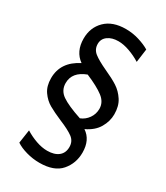

<svg xmlns="http://www.w3.org/2000/svg" viewBox="-205 -836 868 1006"><g transform="rotate(30 229.0 -333.0)"><path d="M63 45 75 -36Q107 -16 142.5 -3.5Q178 9 210 9Q253 9 277.5 -10.5Q302 -30 302 -66Q302 -101 275 -121Q248 -141 192 -164Q143 -185 112.5 -202.5Q82 -220 60 -251.5Q38 -283 38 -331Q38 -429 137 -479Q82 -518 82 -596Q82 -663 126 -706.5Q170 -750 250 -750Q291 -750 330 -738Q369 -726 395 -710L384 -629Q352 -649 315.5 -662Q279 -675 248 -675Q209 -675 184.5 -657Q160 -639 160 -609Q160 -576 185.5 -556Q211 -536 265 -511Q314 -489 345 -469Q376 -449 398 -415.5Q420 -382 420 -332Q420 -290 397 -250.5Q374 -211 323 -187Q376 -152 376 -75Q376 -10 335.5 37Q295 84 206 84Q166 84 127 73Q88 62 63 45ZM338 -318Q338 -358 302 -385.5Q266 -413 195 -443Q117 -414 117 -347Q117 -303 153.5 -277.5Q190 -252 274 -224Q302 -235 320 -260.5Q338 -286 338 -318Z"/></g></svg>

Font: Cabin Medium
Style: Regular
Weight: 500
Designer: Pablo Impallari
Foundry: Pablo Impallari. http://www.impallari.com Igino Marini. http://www.ikern.com
Version: Version 2.200